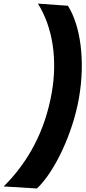

<svg xmlns="http://www.w3.org/2000/svg" viewBox="-101 -855 478 1063"><path d="M-80.6 177.2 103.5 188.5C202.6 95.7 302.2 -118.7 335.9 -311C372.6 -519 344.2 -714.4 274.9 -823.2L108.9 -835C192.9 -700.7 217.3 -522 185.5 -341.3C148.4 -130.4 56.2 41.5 -80.6 177.2Z"/></svg>

Font: Decalotype Black Italic
Style: Regular
Weight: 900
Italic angle: -10°
Designer: Alfredo Marco Pradil
Foundry: Alfredo Marco Pradil
Version: Version 1.0